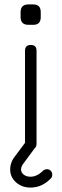

<svg xmlns="http://www.w3.org/2000/svg" viewBox="-20 -675 278 867"><path d="M108 -563Q73 -563 73 -598V-620Q73 -655 108 -655H131Q164 -655 164 -620V-598Q164 -563 131 -563ZM118 172Q79 172 52.5 148.5Q26 125 26 90Q26 57 49 29L93 -30V-446Q93 -472 119 -472Q145 -472 145 -446V-26Q145 -12 137 -6L89 59Q75 76 75 90Q75 104 87 113.5Q99 123 118 123Q147 123 174 96Q183 89 192 89Q202 89 209 96Q216 103 216 114Q216 125 209 131Q170 172 118 172Z"/></svg>

Font: Jura
Style: Regular
Weight: 400
Designer: Daniel Johnson, Alexei Vanyashin
Foundry: Daniel Johnson
Version: Version 5.103